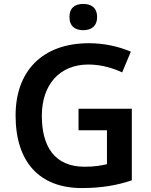

<svg xmlns="http://www.w3.org/2000/svg" viewBox="-20 -943 766 973"><path d="M402 -923C363 -923 332 -906 332 -857C332 -808 363 -790 402 -790C440 -790 472 -808 472 -857C472 -906 440 -923 402 -923ZM378 -392V-283H522V-111C492 -104 460 -98 409 -98C254 -98 192 -204 192 -356C192 -514 282 -616 428 -616C492 -616 553 -598 599 -576L643 -681C583 -707 509 -724 431 -724C193 -724 59 -581 59 -358C59 -123 179 10 395 10C496 10 572 -4 648 -29V-392Z"/></svg>

Font: Noto Sans Ol Chiki SemiBold
Style: Regular
Weight: 600
Designer: Monotype Design Team, Lewis McGuffie
Foundry: Monotype Imaging Inc.
Version: Version 2.003